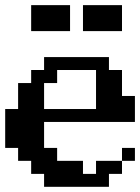

<svg xmlns="http://www.w3.org/2000/svg" viewBox="-20 -720 540 740"><path d="M500 -250H149.9V-149.9H200.2V-100.1H299.8V-49.8H350.1V-100.1H450.2V-149.9H500V-100.1H450.2V-49.8H399.9V0H149.9V-49.8H100.1V-100.1H49.8V-149.9H0V-299.8H49.8V-399.9H100.1V-450.2H149.9V-500H399.9V-450.2H450.2V-350.1H500ZM149.9 -299.8H350.1V-450.2H200.2V-399.9H149.9ZM100.1 -600.1V-700.2H250V-600.1ZM299.8 -600.1V-700.2H450.2V-600.1Z"/></svg>

Font: Redaction 50
Style: Bold
Weight: 700
Designer: Jeremy Mickel / Forest Young
Foundry: MCKL
Version: Version 2.001;hotconv 1.0.113;makeotfexe 2.5.65598 DEVELOPME